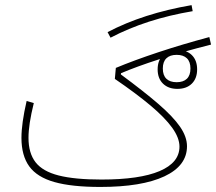

<svg xmlns="http://www.w3.org/2000/svg" viewBox="-20 -740 855 760"><path d="M679.2 -522.9Q705.6 -522.9 719.7 -509.3Q733.9 -495.6 733.9 -468.8Q733.9 -441.9 719.7 -428.2Q705.6 -414.6 679.2 -414.6Q652.8 -414.6 638.7 -428.2Q624.5 -441.9 624.5 -468.8Q624.5 -495.6 638.7 -509.3Q652.8 -522.9 679.2 -522.9ZM682.1 -542.5Q646.5 -542.5 625.2 -522Q604 -501.5 604 -465.3Q604 -429.7 625.2 -408.9Q646.5 -388.2 682.1 -388.2Q718.3 -388.2 739.3 -408.9Q760.3 -429.7 760.3 -465.3Q760.3 -501.5 739.3 -522Q718.3 -542.5 682.1 -542.5ZM738.3 -719.7Q642.1 -703.1 559.3 -676.5Q476.6 -649.9 405.8 -612.8L417.5 -590.8Q488.3 -627.9 569.3 -654.1Q650.4 -680.2 742.7 -695.8ZM85.4 -340.3Q64.9 -251.5 64.9 -194.3Q64.9 -124 95.9 -81.3Q127 -38.6 195.6 -19.3Q264.2 0 377 0Q541.5 0 630.9 -42Q720.2 -84 720.2 -161.1Q720.2 -198.2 692.9 -238Q665.5 -277.8 607.7 -327.9Q549.8 -377.9 458.5 -445.3L459 -450.2Q521 -476.6 609.4 -505.1Q697.8 -533.7 815.4 -563.5L808.6 -593.3Q702.6 -564.9 606.2 -533Q509.8 -501 438.5 -471.2L434.6 -427.7Q518.1 -370.6 575.2 -322.8Q632.3 -274.9 661.4 -234.6Q690.4 -194.3 690.4 -159.7Q690.4 -96.2 611.6 -62.7Q532.7 -29.3 381.8 -29.3Q275.9 -29.3 212.4 -45.4Q148.9 -61.5 120.8 -97.7Q92.8 -133.8 92.8 -194.3Q92.8 -221.2 97.9 -254.6Q103 -288.1 113.8 -332Z"/></svg>

Font: Estedad-FD VF
Style: Regular
Weight: 100
Designer: Amin Abedi
Version: Version 7.3